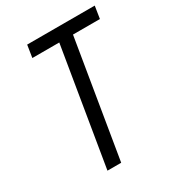

<svg xmlns="http://www.w3.org/2000/svg" viewBox="-177 -840 861 945"><g transform="rotate(-30 253.5 -367.5)"><path d="M155 0 265 -665H112L123 -735H507L496 -665H343L233 0Z"/></g></svg>

Font: Iosevka Term Curly Oblique
Style: Regular
Weight: 400
Italic angle: -9°
Designer: Belleve Invis
Foundry: Belleve Invis
Version: Version 32.3.0